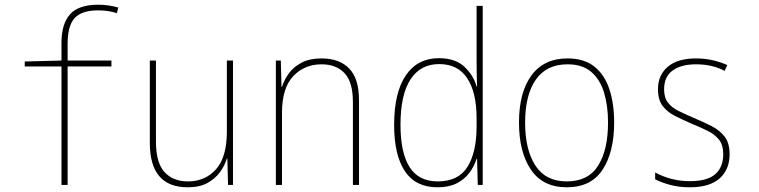

<svg xmlns="http://www.w3.org/2000/svg" viewBox="-20 -785 3220 815"><path d="M241 0V-503H85V-524L241 -528V-604Q241 -683 277 -724Q313 -765 398 -765Q421 -765 443 -761.5Q465 -758 482 -753L476 -729Q441 -741 397 -741Q327 -741 297 -708.5Q267 -676 267 -598V-528H453V-503H267V0Z M777 10Q616 10 616 -178V-528H642V-183Q642 -95 678 -55Q714 -15 778 -15Q851 -15 897 -66.5Q943 -118 943 -227V-528H969V0H948L945 -112H943Q934 -82 913.5 -54Q893 -26 860 -8Q827 10 777 10Z M1151 0V-528H1172L1175 -416H1177Q1186 -446 1206.5 -474Q1227 -502 1261 -519.5Q1295 -537 1345 -537Q1421 -537 1462.5 -494Q1504 -451 1504 -359V0H1478V-352Q1478 -437 1442.5 -474.5Q1407 -512 1345 -512Q1272 -512 1224.5 -461.5Q1177 -411 1177 -306V0Z M1837 10Q1744 10 1698.5 -58.5Q1653 -127 1653 -255Q1653 -392 1702.5 -465Q1752 -538 1843 -538Q1913 -538 1951.5 -501.5Q1990 -465 2003 -418H2005Q2003 -477 2003 -527V-760H2029V0H2008L2005 -111H2003Q1993 -79 1972.5 -51.5Q1952 -24 1919 -7Q1886 10 1837 10ZM1838 -15Q1926 -15 1964.5 -77Q2003 -139 2003 -248V-284Q2003 -392 1963.5 -452.5Q1924 -513 1844 -513Q1765 -513 1722.5 -448Q1680 -383 1680 -255Q1680 -137 1718.5 -76Q1757 -15 1838 -15Z M2386 10Q2284 10 2233.5 -65Q2183 -140 2183 -265Q2183 -393 2236 -465Q2289 -537 2389 -537Q2460 -537 2503.5 -502Q2547 -467 2567 -405.5Q2587 -344 2587 -265Q2587 -140 2538 -65Q2489 10 2386 10ZM2386 -15Q2477 -15 2519 -82Q2561 -149 2561 -265Q2561 -336 2544 -392Q2527 -448 2489.5 -480Q2452 -512 2389 -512Q2300 -512 2254.5 -447Q2209 -382 2209 -264Q2209 -150 2252.5 -82.5Q2296 -15 2386 -15Z M2908 10Q2862 10 2823.5 -0.5Q2785 -11 2761 -24V-53Q2794 -35 2831 -25.5Q2868 -16 2908 -16Q2983 -16 3016.5 -46Q3050 -76 3050 -130Q3050 -169 3032.5 -191.5Q3015 -214 2985 -229Q2955 -244 2918 -259Q2879 -276 2846 -292.5Q2813 -309 2793 -335Q2773 -361 2773 -407Q2773 -466 2814.5 -501.5Q2856 -537 2934 -537Q2973 -537 3006.5 -529Q3040 -521 3067 -509L3056 -484Q3004 -512 2934 -512Q2872 -512 2835.5 -486Q2799 -460 2799 -406Q2799 -370 2815.5 -349Q2832 -328 2860.5 -314Q2889 -300 2926 -284Q2967 -267 3001 -249.5Q3035 -232 3056 -205Q3077 -178 3077 -130Q3077 -66 3035 -28Q2993 10 2908 10Z"/></svg>

Font: Noto Sans Mono Condensed Thin
Style: Regular
Weight: 100
Width: 3
Designer: Monotype Design Team
Foundry: Monotype Imaging Inc.
Version: Version 2.014; ttfautohint (v1.8.4.7-5d5b)